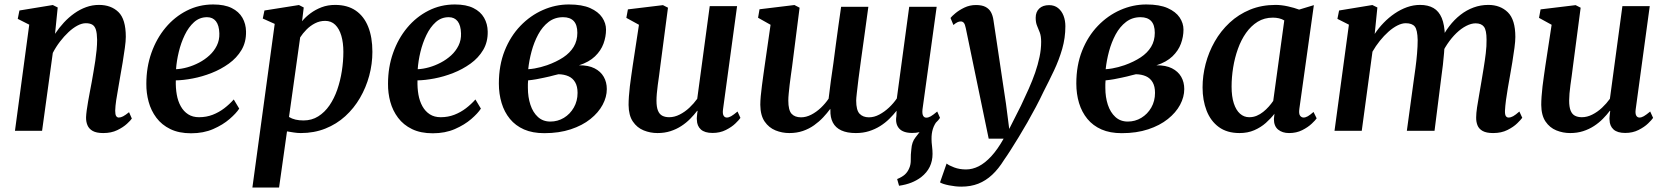

<svg xmlns="http://www.w3.org/2000/svg" viewBox="-20 -586 7462 860"><path d="M226.5 -434.5Q244.5 -461.5 266.2 -485Q288 -508.5 313 -526.2Q338 -544 365.8 -554Q393.5 -564 423.5 -564Q477.5 -564 510.5 -532Q543.5 -500 543.5 -421Q543.5 -402 539.2 -371.2Q535 -340.5 529.5 -307Q524 -273.5 519 -246.5Q515 -221 509.8 -192.5Q504.5 -164 500.5 -137.2Q496.5 -110.5 496 -90Q496 -72.5 500.5 -66Q505 -59.5 512 -59.5Q521 -59.5 531.5 -65Q542 -70.5 558 -83.5L570.5 -55Q566 -47.5 549 -31.8Q532 -16 505.2 -3Q478.5 10 442.5 10Q412 10 395.2 0.5Q378.5 -9 371.8 -25Q365 -41 365.5 -61Q366 -74 368.5 -92.5Q371 -111 374.8 -132.5Q378.5 -154 382.8 -176.2Q387 -198.5 391 -219.5Q394.5 -240.5 398.8 -264.5Q403 -288.5 406.8 -313.5Q410.5 -338.5 412.8 -362.8Q415 -387 415 -408Q414.5 -437 409.5 -453Q404.5 -469 393.5 -475.5Q382.5 -482 364.5 -482Q346.5 -482 326.5 -471.2Q306.5 -460.5 286.8 -442Q267 -423.5 248.8 -399.8Q230.5 -376 216.5 -349L168.5 0H47L111 -475.5L59.5 -501.5L67 -539L216.5 -563.5L238.5 -552.5Z M1051.5 -99.5Q1038 -78.5 1008.2 -52.8Q978.5 -27 935 -8Q891.5 11 836 11Q781.5 11 743 -7.8Q704.5 -26.5 680.5 -58.5Q656.5 -90.5 645.8 -130Q635 -169.5 635.5 -211Q635.5 -285 658.2 -349.2Q681 -413.5 721.5 -462Q762 -510.5 816.5 -538.2Q871 -566 935 -566Q985.5 -566 1017.8 -550Q1050 -534 1065.8 -506.5Q1081.5 -479 1082 -445Q1083 -398 1061.8 -362.2Q1040.5 -326.5 1005 -301Q969.5 -275.5 927.5 -259Q885.5 -242.5 843.2 -234.5Q801 -226.5 767.5 -226Q766.5 -192 771.8 -162.2Q777 -132.5 789.8 -109.8Q802.5 -87 822.8 -74Q843 -61 871.5 -61Q904.5 -61 932.8 -72Q961 -83 984.5 -101Q1008 -119 1027 -140.5ZM907.5 -509Q874 -509 849.2 -486.8Q824.5 -464.5 807.5 -429.2Q790.5 -394 780.8 -353.5Q771 -313 768.5 -276Q792.5 -277 819.2 -284.5Q846 -292 871.8 -305.5Q897.5 -319 918.2 -338Q939 -357 951.2 -381.8Q963.5 -406.5 962.5 -436.5Q961.5 -472.5 947.2 -490.8Q933 -509 907.5 -509Z M1110.5 254 1210.5 -479 1157 -503 1164.5 -539 1319 -563.5 1340.5 -552.5 1333 -491Q1348.5 -510 1370.8 -526.5Q1393 -543 1420.5 -553.5Q1448 -564 1481 -564Q1536.5 -564 1573.5 -538.5Q1610.5 -513 1629.2 -466Q1648 -419 1648 -354Q1648 -299.5 1633.8 -246.8Q1619.5 -194 1592.5 -147.5Q1565.5 -101 1526.5 -65.5Q1487.5 -30 1437.2 -10Q1387 10 1327.5 10Q1312.5 10 1296.5 7.5Q1280.5 5 1265.5 2.5L1230 254ZM1274.5 -62Q1287.5 -54 1303.8 -50.2Q1320 -46.5 1339.5 -46.5Q1376.5 -46.5 1405.5 -64.8Q1434.5 -83 1455.8 -114Q1477 -145 1490.8 -184.8Q1504.5 -224.5 1511.2 -268Q1518 -311.5 1518 -353.5Q1518 -395 1508.8 -426.2Q1499.5 -457.5 1481.5 -475Q1463.5 -492.5 1436.5 -492.5Q1412 -492.5 1390.8 -481.5Q1369.5 -470.5 1352.8 -453.5Q1336 -436.5 1324.5 -418.5Z M2134 -99.5Q2120.5 -78.5 2090.8 -52.8Q2061 -27 2017.5 -8Q1974 11 1918.5 11Q1864 11 1825.5 -7.8Q1787 -26.5 1763 -58.5Q1739 -90.5 1728.2 -130Q1717.5 -169.5 1718 -211Q1718 -285 1740.8 -349.2Q1763.5 -413.5 1804 -462Q1844.5 -510.5 1899 -538.2Q1953.5 -566 2017.5 -566Q2068 -566 2100.2 -550Q2132.5 -534 2148.2 -506.5Q2164 -479 2164.5 -445Q2165.5 -398 2144.2 -362.2Q2123 -326.5 2087.5 -301Q2052 -275.5 2010 -259Q1968 -242.5 1925.8 -234.5Q1883.5 -226.5 1850 -226Q1849 -192 1854.2 -162.2Q1859.5 -132.5 1872.2 -109.8Q1885 -87 1905.2 -74Q1925.5 -61 1954 -61Q1987 -61 2015.2 -72Q2043.5 -83 2067 -101Q2090.5 -119 2109.5 -140.5ZM1990 -509Q1956.5 -509 1931.8 -486.8Q1907 -464.5 1890 -429.2Q1873 -394 1863.2 -353.5Q1853.5 -313 1851 -276Q1875 -277 1901.8 -284.5Q1928.5 -292 1954.2 -305.5Q1980 -319 2000.8 -338Q2021.5 -357 2033.8 -381.8Q2046 -406.5 2045 -436.5Q2044 -472.5 2029.8 -490.8Q2015.5 -509 1990 -509Z M2418 10.5Q2365.5 10.5 2327.2 -6.2Q2289 -23 2264 -53.5Q2239 -84 2226.8 -124.5Q2214.5 -165 2214.5 -212Q2214.5 -293.5 2240.5 -358.8Q2266.5 -424 2311 -470.2Q2355.5 -516.5 2411.8 -541.2Q2468 -566 2528 -566Q2587 -566 2623.5 -549.8Q2660 -533.5 2677.2 -507.8Q2694.5 -482 2694.5 -453.5Q2694.5 -421.5 2683 -390.2Q2671.5 -359 2645 -333.5Q2618.5 -308 2573.5 -293.5Q2615.5 -294 2643 -280Q2670.5 -266 2684.2 -242Q2698 -218 2698 -187Q2698 -151.5 2679.2 -116.5Q2660.5 -81.5 2624.5 -52.8Q2588.5 -24 2536.5 -6.8Q2484.5 10.5 2418 10.5ZM2445 -41.5Q2478 -41.5 2505.8 -58.2Q2533.5 -75 2550.2 -104.2Q2567 -133.5 2567 -170Q2567 -199 2556.2 -217.5Q2545.5 -236 2526.2 -244.5Q2507 -253 2481.5 -253.5Q2474 -252 2463.8 -249.2Q2453.5 -246.5 2441.8 -243.5Q2430 -240.5 2417 -238Q2401 -234.5 2383.2 -231.2Q2365.5 -228 2345.5 -226Q2344.5 -218 2344.5 -209.5Q2344.5 -201 2344.5 -192.5Q2344.5 -151 2355.8 -116.8Q2367 -82.5 2389.5 -62Q2412 -41.5 2445 -41.5ZM2346 -276Q2361.5 -277 2375.2 -279.5Q2389 -282 2402.5 -285.5Q2416 -289 2430.5 -294Q2472.5 -309 2502.8 -329Q2533 -349 2549.5 -376.2Q2566 -403.5 2566 -439Q2566 -474.5 2549.8 -491.8Q2533.5 -509 2502 -509Q2465 -509 2437.2 -487.8Q2409.5 -466.5 2390.8 -431.8Q2372 -397 2361 -356Q2350 -315 2346 -276Z M2925 10Q2892.5 10 2863 -2Q2833.5 -14 2814.8 -41.5Q2796 -69 2795.5 -116Q2795.5 -133.5 2797 -154.5Q2798.5 -175.5 2801.2 -199Q2804 -222.5 2807.5 -246.2Q2811 -270 2814 -291.5L2842 -475L2785.5 -506L2792.5 -544L2949.5 -563L2972 -551.5L2937.5 -289Q2935 -267.5 2932 -246.2Q2929 -225 2926.2 -204.8Q2923.5 -184.5 2922 -167Q2920.5 -149.5 2920.5 -135.5Q2920.5 -107 2927 -90.8Q2933.5 -74.5 2946.2 -67.8Q2959 -61 2977.5 -61Q3001 -61 3024.2 -72.8Q3047.5 -84.5 3067.8 -103.5Q3088 -122.5 3103 -143.5L3159 -558.5H3281.5L3218.5 -96Q3216 -77 3221 -68.2Q3226 -59.5 3235.5 -59.5Q3244.5 -59.5 3255 -65.5Q3265.5 -71.5 3283.5 -86.5L3296.5 -58Q3291 -49.5 3274.2 -33.2Q3257.5 -17 3231.2 -3.8Q3205 9.5 3171.5 9.5Q3136.5 9.5 3119.2 -6.2Q3102 -22 3101.5 -48.5Q3101 -51 3101 -55.8Q3101 -60.5 3101.8 -66.2Q3102.5 -72 3103 -78Q3103.5 -84 3104.5 -89L3103 -90Q3089 -71.5 3071.5 -53.8Q3054 -36 3031.8 -21.5Q3009.5 -7 2983 1.5Q2956.5 10 2925 10Z M4007 246 3998.5 216Q4020.5 207 4033 195.8Q4045.5 184.5 4052.5 167.5Q4060 151 4059.5 128.8Q4059 106.5 4062 83Q4064 50 4080.8 29.2Q4097.5 8.5 4110 -8.5L4181 -49Q4165 -29.5 4158.5 -8.5Q4152 12.5 4152.5 37.5Q4152.5 51.5 4154.8 69.2Q4157 87 4157 103.5Q4157 135 4144.5 161Q4132 187 4106 207.5Q4086 222.5 4062 232Q4038 241.5 4007 246ZM3528 -288.5Q3525.5 -270 3522.5 -249Q3519.5 -228 3517 -207Q3514.5 -186 3512.8 -167.5Q3511 -149 3511 -135.5Q3511 -92.5 3525.5 -76.5Q3540 -60.5 3568 -60.5Q3590.5 -60.5 3613.5 -72.2Q3636.5 -84 3656.8 -103.2Q3677 -122.5 3691.5 -144Q3696 -182.5 3701.5 -223.5Q3707 -264.5 3713 -303.5Q3718.5 -346 3724.2 -388.8Q3730 -431.5 3735.8 -473.5Q3741.5 -515.5 3747.5 -555.5H3869.5Q3860.5 -488.5 3852.2 -429.2Q3844 -370 3837 -320.2Q3830 -270.5 3825.2 -232.2Q3820.5 -194 3817.8 -169.2Q3815 -144.5 3815 -135.5Q3815 -92.5 3830.2 -76.5Q3845.5 -60.5 3872 -60.5Q3895.5 -60.5 3918.5 -72.8Q3941.5 -85 3962 -104.2Q3982.5 -123.5 3997 -145L4052.5 -555.5H4175.5L4112 -96Q4110 -76.5 4114.8 -67.8Q4119.5 -59 4129 -59Q4138.5 -59 4149 -65Q4159.5 -71 4178 -86.5L4190.5 -58Q4185.5 -49.5 4168.8 -33.2Q4152 -17 4125.8 -3.8Q4099.5 9.5 4066 9.5Q4025 9.5 4007.2 -10.8Q3989.5 -31 3995 -65.5L3996 -90Q3981.5 -71.5 3963.2 -53.5Q3945 -35.5 3922.2 -21.2Q3899.5 -7 3872.5 1.5Q3845.5 10 3813.5 10Q3774 10 3748.2 -2Q3722.5 -14 3710.5 -37Q3698.5 -60 3699.5 -92.5L3699 -98.5Q3685 -79.5 3667 -60.2Q3649 -41 3626.5 -25Q3604 -9 3576.5 0.5Q3549 10 3515.5 10Q3483 10 3453.5 -2Q3424 -14 3405 -41.5Q3386 -69 3385.5 -116.5Q3385.5 -133 3387.5 -155.5Q3389.5 -178 3392.8 -202.2Q3396 -226.5 3399.2 -249.8Q3402.5 -273 3405 -291L3431.5 -475L3375.5 -506.5L3382 -544.5L3538.5 -563.5L3561.5 -551.5Z M4306 -459.5Q4302.5 -477.5 4297 -483.8Q4291.5 -490 4283.5 -490Q4275.5 -490 4268 -486.2Q4260.5 -482.5 4250.5 -474L4237.5 -505.5Q4242.5 -512.5 4258.8 -526.2Q4275 -540 4299.2 -551.8Q4323.5 -563.5 4351.5 -563.5Q4378 -563.5 4394 -555.2Q4410 -547 4418.5 -531.8Q4427 -516.5 4430 -494.5Q4437 -448.5 4444 -401.8Q4451 -355 4458 -308Q4465 -261 4472 -214.2Q4479 -167.5 4486 -121L4500.5 -8.5L4553 -112.5Q4571.5 -151.5 4588 -188.5Q4604.5 -225.5 4616.8 -261Q4629 -296.5 4636.2 -330.8Q4643.5 -365 4643.5 -398.5Q4643.5 -424 4637.5 -440Q4631.5 -456 4625.2 -470.5Q4619 -485 4619 -506.5Q4619 -532.5 4635 -547.8Q4651 -563 4679 -563Q4703 -563 4719.2 -550Q4735.5 -537 4743.8 -515.5Q4752 -494 4752 -468.5Q4752 -416.5 4737.8 -367Q4723.5 -317.5 4701 -270Q4678.5 -222.5 4654.5 -176Q4638.5 -142 4619.8 -106.8Q4601 -71.5 4581.5 -37.2Q4562 -3 4543 28Q4524 59 4507.5 85Q4491 111 4477.5 130Q4452.5 170.5 4424 197Q4395.5 223.5 4361.8 236.8Q4328 250 4286 250Q4260 250 4231.2 244.2Q4202.5 238.5 4190.5 231L4220 146.5Q4230 155 4254 164Q4278 173 4307 173Q4335.5 173 4363.8 158.8Q4392 144.5 4420 114.2Q4448 84 4475.5 35H4408.5Z M5004.5 10.5Q4952 10.5 4913.8 -6.2Q4875.5 -23 4850.5 -53.5Q4825.5 -84 4813.2 -124.5Q4801 -165 4801 -212Q4801 -293.5 4827 -358.8Q4853 -424 4897.5 -470.2Q4942 -516.5 4998.2 -541.2Q5054.5 -566 5114.5 -566Q5173.5 -566 5210 -549.8Q5246.5 -533.5 5263.8 -507.8Q5281 -482 5281 -453.5Q5281 -421.5 5269.5 -390.2Q5258 -359 5231.5 -333.5Q5205 -308 5160 -293.5Q5202 -294 5229.5 -280Q5257 -266 5270.8 -242Q5284.5 -218 5284.5 -187Q5284.5 -151.5 5265.8 -116.5Q5247 -81.5 5211 -52.8Q5175 -24 5123 -6.8Q5071 10.5 5004.5 10.5ZM5031.5 -41.5Q5064.5 -41.5 5092.2 -58.2Q5120 -75 5136.8 -104.2Q5153.5 -133.5 5153.5 -170Q5153.5 -199 5142.8 -217.5Q5132 -236 5112.8 -244.5Q5093.5 -253 5068 -253.5Q5060.5 -252 5050.2 -249.2Q5040 -246.5 5028.2 -243.5Q5016.5 -240.5 5003.5 -238Q4987.5 -234.5 4969.8 -231.2Q4952 -228 4932 -226Q4931 -218 4931 -209.5Q4931 -201 4931 -192.5Q4931 -151 4942.2 -116.8Q4953.5 -82.5 4976 -62Q4998.5 -41.5 5031.5 -41.5ZM4932.5 -276Q4948 -277 4961.8 -279.5Q4975.5 -282 4989 -285.5Q5002.5 -289 5017 -294Q5059 -309 5089.2 -329Q5119.5 -349 5136 -376.2Q5152.5 -403.5 5152.5 -439Q5152.5 -474.5 5136.2 -491.8Q5120 -509 5088.5 -509Q5051.5 -509 5023.8 -487.8Q4996 -466.5 4977.2 -431.8Q4958.5 -397 4947.5 -356Q4936.5 -315 4932.5 -276Z M5800 -98.5Q5797 -76.5 5803.2 -68Q5809.5 -59.5 5819 -59.5Q5827.5 -59.5 5837.8 -65.2Q5848 -71 5863.5 -84.5L5877.5 -56Q5872.5 -48 5855.5 -32Q5838.5 -16 5812.8 -3Q5787 10 5754 10Q5724 10 5705 -5.5Q5686 -21 5686 -53L5688.5 -76.5Q5672.5 -55.5 5650 -35.5Q5627.5 -15.5 5598.2 -2.8Q5569 10 5532 10Q5476 10 5439.2 -17Q5402.5 -44 5384.5 -90.5Q5366.5 -137 5366.5 -194.5Q5366.5 -247 5380.2 -299.8Q5394 -352.5 5421 -400Q5448 -447.5 5487.8 -484.5Q5527.5 -521.5 5579.2 -542.8Q5631 -564 5693.5 -564Q5719.5 -564 5748.8 -557.5Q5778 -551 5799 -543L5865 -563ZM5732.5 -494.5Q5722 -501 5708.8 -504Q5695.5 -507 5681.5 -507Q5643 -507 5613.2 -488.5Q5583.5 -470 5561.2 -438.5Q5539 -407 5524.8 -367Q5510.5 -327 5503.5 -283.5Q5496.5 -240 5496.5 -198.5Q5496.5 -153.5 5506.5 -123Q5516.5 -92.5 5534.2 -76.8Q5552 -61 5575.5 -61Q5593.5 -61 5609 -67.5Q5624.5 -74 5638 -84.8Q5651.5 -95.5 5663 -108.5Q5674.5 -121.5 5683 -134Z M6149.5 -552.5 6137.5 -434Q6155 -460.5 6177.8 -484Q6200.5 -507.5 6227 -525.5Q6253.5 -543.5 6282.2 -553.8Q6311 -564 6340.5 -564Q6376.5 -564 6400.8 -550Q6425 -536 6437.8 -505.5Q6450.5 -475 6452 -425.5Q6452 -419 6451.8 -411.5Q6451.5 -404 6451 -396Q6450.5 -388 6449.5 -379.5L6431.5 -401.5Q6448.5 -438.5 6471.2 -468.2Q6494 -498 6521.5 -519.5Q6549 -541 6580.5 -552.5Q6612 -564 6646.5 -564Q6700 -564 6733.8 -531Q6767.5 -498 6767.5 -420.5Q6767.5 -402 6763.5 -371.5Q6759.5 -341 6754 -307.8Q6748.5 -274.5 6743.5 -246.5Q6739 -221 6734 -192.5Q6729 -164 6725.5 -137.2Q6722 -110.5 6721 -90Q6720.5 -72.5 6725 -66Q6729.5 -59.5 6737 -59.5Q6747 -59.5 6757.8 -65.5Q6768.5 -71.5 6785.5 -86.5L6798.5 -58.5Q6793 -50.5 6776.2 -34Q6759.5 -17.5 6732.2 -3.8Q6705 10 6668 10Q6637.5 10 6620.8 0.5Q6604 -9 6597.8 -25Q6591.5 -41 6592 -60.5Q6592 -78.5 6596 -105.2Q6600 -132 6605.5 -162Q6611 -192 6615.5 -220.5Q6620 -248 6625.5 -281Q6631 -314 6635 -347Q6639 -380 6638.5 -408Q6638.5 -451 6626.8 -466.2Q6615 -481.5 6589.5 -481.5Q6570 -481.5 6547.5 -470Q6525 -458.5 6503.2 -437.5Q6481.5 -416.5 6462.5 -388.2Q6443.5 -360 6430.5 -326.5L6451.5 -398Q6450.5 -375.5 6448.2 -348.8Q6446 -322 6443 -295.5Q6440 -269 6436.5 -245L6405.5 0H6281.5L6311.5 -219.5Q6315.5 -247.5 6320 -280.5Q6324.5 -313.5 6327.2 -346.2Q6330 -379 6330 -406.5Q6329 -452.5 6317 -467.2Q6305 -482 6276.5 -482Q6259.5 -482 6239.5 -472Q6219.5 -462 6199.2 -444Q6179 -426 6160.5 -403Q6142 -380 6127.5 -354.5L6079.5 0H5957.5L6022 -475.5L5970.5 -501.5L5978 -539L6127 -563.5Z M7013 10Q6980.5 10 6951 -2Q6921.5 -14 6902.8 -41.5Q6884 -69 6883.5 -116Q6883.5 -133.5 6885 -154.5Q6886.5 -175.5 6889.2 -199Q6892 -222.5 6895.5 -246.2Q6899 -270 6902 -291.5L6930 -475L6873.5 -506L6880.5 -544L7037.5 -563L7060 -551.5L7025.5 -289Q7023 -267.5 7020 -246.2Q7017 -225 7014.2 -204.8Q7011.5 -184.5 7010 -167Q7008.5 -149.5 7008.5 -135.5Q7008.5 -107 7015 -90.8Q7021.5 -74.5 7034.2 -67.8Q7047 -61 7065.5 -61Q7089 -61 7112.2 -72.8Q7135.5 -84.5 7155.8 -103.5Q7176 -122.5 7191 -143.5L7247 -558.5H7369.5L7306.5 -96Q7304 -77 7309 -68.2Q7314 -59.5 7323.5 -59.5Q7332.5 -59.5 7343 -65.5Q7353.5 -71.5 7371.5 -86.5L7384.5 -58Q7379 -49.5 7362.2 -33.2Q7345.5 -17 7319.2 -3.8Q7293 9.5 7259.5 9.5Q7224.5 9.5 7207.2 -6.2Q7190 -22 7189.5 -48.5Q7189 -51 7189 -55.8Q7189 -60.5 7189.8 -66.2Q7190.5 -72 7191 -78Q7191.5 -84 7192.5 -89L7191 -90Q7177 -71.5 7159.5 -53.8Q7142 -36 7119.8 -21.5Q7097.5 -7 7071 1.5Q7044.5 10 7013 10Z"/></svg>

Font: Merriweather 28pt SemiBold
Style: Italic
Weight: 600
Italic angle: -7.8°
Version: Version 2.101